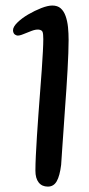

<svg xmlns="http://www.w3.org/2000/svg" viewBox="-20 -641 320 694"><path d="M153 33.5Q131.5 33.5 119.8 18.5Q108 3.5 108 -24Q108 -45.5 109.5 -77.8Q111 -110 113.5 -148.8Q116 -187.5 119 -229.2Q122 -271 125.2 -311.8Q128.5 -352.5 131 -389.2Q133.5 -426 135 -454.5Q136.5 -483 136.5 -499.5Q136.5 -518 134 -525.2Q131.5 -532.5 120 -534Q109 -535 93.8 -529.2Q78.5 -523.5 64.2 -517.5Q50 -511.5 41.5 -512.5Q33.5 -515 30.2 -520Q27 -525 27 -531.5Q27 -544 42.8 -559.5Q58.5 -575 82 -588.8Q105.5 -602.5 129.2 -611.8Q153 -621 169 -621Q188 -621 199.5 -610.8Q211 -600.5 217.2 -582.8Q223.5 -565 225.8 -542.8Q228 -520.5 228 -496.5Q228 -477 227 -449Q226 -421 224.2 -388.2Q222.5 -355.5 220 -319.5Q217.5 -283.5 214.8 -246.2Q212 -209 209.8 -173.2Q207.5 -137.5 205 -104.8Q202.5 -72 201 -45Q196 -5 185 14.2Q174 33.5 153 33.5Z"/></svg>

Font: Gluten Light
Style: Regular
Weight: 300
Designer: Tyler Finck
Foundry: Etcetera Type Company
Version: Version 1.300